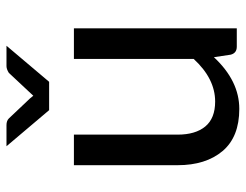

<svg xmlns="http://www.w3.org/2000/svg" viewBox="-104 -654 765 598"><g transform="rotate(-90 279.0 -354.5)"><path d="M64 -184.1V-507.3H159.2V-184.1Q159.2 -128.9 184.6 -98.1Q210 -67.4 262.2 -67.4Q333.5 -67.4 395 -134.3V-507.3H490.2V0H433.1Q413.1 0 408.2 -19L400.4 -71.3Q326.7 7.8 239.3 7.8Q151.9 7.8 107.9 -44.4Q64 -96.7 64 -184.1ZM189 -717.3Q202.1 -717.3 209.5 -710L272 -644L280.3 -633.8L351.6 -710Q363.3 -717.3 372.6 -717.3H436L323.7 -584.5H235.4L123 -717.3Z"/></g></svg>

Font: Lato-Medium
Style: Regular
Weight: 500
Designer: Lukasz Dziedzic
Foundry: tyPoland Lukasz Dziedzic
Version: Version 2.006; 2014-01-15